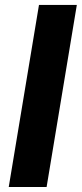

<svg xmlns="http://www.w3.org/2000/svg" viewBox="-20 -747 327 767"><path d="M286.9 -727.3 166.2 0H14.9L135.7 -727.3Z"/></svg>

Font: Karasuma Gothic
Style: Bold Italic
Weight: 700
Italic angle: 9.39998°
Designer: Rasmus Andersson / Ryoko Nishizuka
Foundry: Genbu
Version: Version 1.00